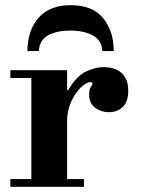

<svg xmlns="http://www.w3.org/2000/svg" viewBox="-20 -721 546 741"><path d="M20 0V-30H101V-420H20V-450H239V-373H243Q276 -429 313 -445.5Q350 -462 379 -462Q425 -462 450 -438.5Q475 -415 475 -371Q475 -328 453.5 -308Q432 -288 400 -288Q371 -288 347.5 -305Q324 -322 324 -356Q324 -376 330.5 -385Q337 -394 337 -399Q337 -401 335.5 -402.5Q334 -404 329 -404Q313 -404 291.5 -383Q270 -362 254.5 -328Q239 -294 239 -254V-30H304V0ZM86 -524Q86 -603 128.5 -652Q171 -701 253 -701Q338 -701 378.5 -650.5Q419 -600 419 -524H375Q373 -565 338.5 -584Q304 -603 251 -603Q199 -603 165.5 -584.5Q132 -566 130 -524Z"/></svg>

Font: Libre Bodoni
Style: Bold
Weight: 700
Designer: Pablo Impallari, Rodrigo Fuenzalida
Foundry: Impallari Type
Version: Version 2.005;gftools[0.9.23]